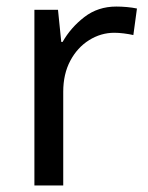

<svg xmlns="http://www.w3.org/2000/svg" viewBox="-20 -566 453 586"><path d="M335 -546Q350 -546 367 -544.5Q384 -543 398 -540L387 -459Q374 -462 358 -464Q342 -466 329 -466Q288 -466 252 -443.5Q216 -421 194.5 -380.5Q173 -340 173 -286V0H85V-536H157L167 -438H171Q196 -482 237.5 -514Q279 -546 335 -546Z"/></svg>

Font: BC Sans
Style: Regular
Weight: 400
Designer: Monotype Design Team
Province of B.C.
Foundry: Monotype Imaging Inc.
Version: Version 2.000;GOOG;noto-source:20170915:90ef993387c0